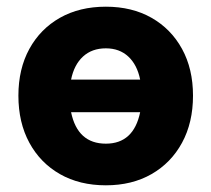

<svg xmlns="http://www.w3.org/2000/svg" viewBox="-20 -538 631 574"><path d="M35 -252Q35 -332 67.8 -391.8Q100.5 -451.5 159.2 -484.8Q218 -518 296.5 -518Q374.5 -518 433 -484.8Q491.5 -451.5 524.2 -391.8Q557 -332 557 -252Q557 -171.5 524.2 -111.2Q491.5 -51 433 -17.5Q374.5 16 296.5 16Q218 16 159.2 -17.5Q100.5 -51 67.8 -111.2Q35 -171.5 35 -252ZM296.5 -393.5Q255 -393.5 228.2 -369Q201.5 -344.5 192.5 -300H399Q390 -344.5 363.5 -369Q337 -393.5 296.5 -393.5ZM296.5 -108.5Q379.5 -108.5 399 -202.5H192.5Q212 -108.5 296.5 -108.5Z"/></svg>

Font: Overused Grotesk ExtraBold
Style: Regular
Weight: 800
Version: Version 0.004